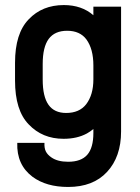

<svg xmlns="http://www.w3.org/2000/svg" viewBox="-20 -557 551 755"><path d="M107.9 138.2Q44.9 90.8 47.9 4.9H154.8Q153.8 25.4 160.2 38.3Q166.5 51.3 182.1 62Q206.5 79.1 248 79.1Q298.8 79.1 323 51.8Q347.2 24.4 347.2 -34.2V-49.8Q336.4 -40.5 321.8 -32.2Q283.2 -11.2 230 -11.2Q146.5 -11.2 92.8 -67.9Q39.1 -123 39.1 -240.2V-310.1Q39.1 -425.8 92.8 -481Q146 -537.1 231 -537.1Q301.3 -537.1 347.2 -497.1V-530.8H456.1V-40Q456.1 59.6 400.9 119.1Q346.2 178.2 248 178.2Q162.1 178.2 107.9 138.2ZM318.8 -147Q347.2 -184.1 347.2 -245.1V-299.8Q347.2 -364.3 319.8 -401.9Q294.4 -436 244.1 -436Q195.3 -436 171.6 -404.1Q147.9 -372.1 147.9 -305.2V-244.1Q147.9 -177.2 170.7 -145Q193.4 -112.8 240.2 -112.8Q292 -112.8 318.8 -147Z"/></svg>

Font: D-DIN-PRO SemiBold
Style: Bold
Weight: 600
Designer: datto
Foundry: CyberFei
Version: Version 1.000;hotconv 1.0.109;makeotfexe 2.5.65596